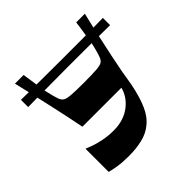

<svg xmlns="http://www.w3.org/2000/svg" viewBox="-180 -861 1031 1031"><g transform="rotate(-45 335.0 -346.0)"><path d="M231.1 8Q185 8 148.6 2.2Q112.3 -3.7 94.9 -9V-184.9Q105.9 -180.2 131.6 -170.9Q157.3 -161.5 193.5 -154.2Q229.8 -146.8 272.2 -146.8Q312.1 -146.8 344.6 -157.8Q377.1 -168.7 401.4 -188Q425.8 -207.2 441.3 -231.1Q456.8 -255 462.8 -280.3H166.8Q157.8 -328.6 148.5 -370.6Q139.2 -412.6 129.4 -458.3Q119.5 -504 106.2 -561.7L35.3 -560.7V-615.8L94.2 -614.8L74.2 -700H140L152.6 -614.8Q247 -614.1 340.2 -613.8Q433.4 -613.5 526.7 -614.1Q530.4 -634.8 533.5 -656.6Q536.7 -678.4 539.3 -700H605.1L584.9 -614.8L657.5 -615.8V-560.7L573.2 -561.7Q558.5 -495 546.9 -439.7Q535.2 -384.3 526.9 -339Q518.6 -293.6 512.9 -255.5Q504.6 -213.4 494.6 -180.1Q484.7 -146.9 473.1 -121.1Q461.4 -95.2 446.8 -75.5Q432.1 -55.8 413.1 -41.1Q381.1 -14.1 333.8 -3Q286.5 8 231.1 8ZM339 -441.5Q404.4 -441.5 435.4 -444Q466.5 -446.5 478 -454Q489.5 -461.5 495.2 -476.5Q499.2 -485.8 505.8 -508.7Q512.4 -531.6 519 -562.4Q430 -563 340 -562.7Q250 -562.4 160.3 -561.7Q167.3 -530.9 173.2 -508.7Q179.2 -486.4 182.9 -477.1Q189.2 -462.1 200.5 -454.5Q211.9 -446.8 243.3 -444.1Q274.6 -441.5 339 -441.5Z"/></g></svg>

Font: Ojuju ExtraLight
Style: Regular
Weight: 200
Designer: Chisaokwu Joboson, Mirko Velimirovic
Foundry: Udi Foundry
Version: Version 1.000